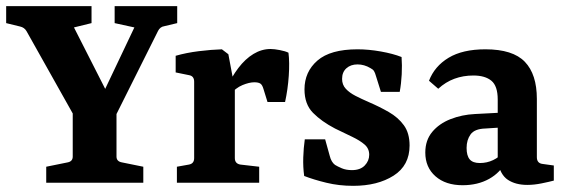

<svg xmlns="http://www.w3.org/2000/svg" viewBox="-29 -593 1831 623"><path d="M226 -191 57 -492Q50 -504 36 -507L-9 -518V-573H268V-518L211 -504L332 -266H294L407 -504L343 -518V-573H546V-518L504 -508Q497 -507 492 -503Q487 -499 484 -493L333 -191ZM121 0V-52L190 -66Q207 -69 207 -85V-241H349V-85Q349 -69 367 -66L436 -52V0Z M704 -303Q722 -343 744.5 -372.5Q767 -402 793.5 -418Q820 -434 849 -434Q861 -434 879 -430.5Q897 -427 907 -422Q911 -391 908 -347Q905 -303 896 -262H839L826 -304Q822 -318 815.5 -322Q809 -326 796 -326Q780 -326 758 -317Q736 -308 716 -285ZM733 -305V-80Q733 -62 751 -59L812 -52V0H545V-52L584 -59Q601 -62 601 -80V-328Q601 -346 585 -349L541 -358V-412Q576 -422 616.5 -427Q657 -432 691 -433L712 -417Z M958 -22Q954 -51 955 -82Q956 -113 960 -141H1026L1041 -87Q1046 -67 1058 -58Q1066 -53 1080 -47Q1094 -41 1113 -41Q1140 -41 1154.5 -56Q1169 -71 1169 -91Q1169 -111 1154 -124Q1139 -137 1114 -149Q1089 -161 1058 -176Q1014 -199 986.5 -227Q959 -255 959 -303Q959 -360 1001 -396.5Q1043 -433 1131 -433Q1167 -433 1206.5 -426Q1246 -419 1274 -408Q1276 -382 1274.5 -352Q1273 -322 1268 -295H1207L1191 -346Q1188 -357 1184.5 -362.5Q1181 -368 1173 -372Q1163 -378 1152.5 -381Q1142 -384 1131 -384Q1109 -384 1095 -371.5Q1081 -359 1081 -337Q1081 -318 1093 -305Q1105 -292 1124.5 -282Q1144 -272 1167 -262Q1202 -247 1232.5 -229.5Q1263 -212 1281.5 -186.5Q1300 -161 1300 -121Q1300 -56 1248 -23Q1196 10 1117 10Q1071 10 1030 0Q989 -10 958 -22Z M1472 8Q1417 8 1384 -21Q1351 -50 1351 -98Q1351 -138 1373.5 -165Q1396 -192 1433 -206.5Q1470 -221 1512 -223L1607 -228V-180L1546 -176Q1511 -175 1498 -157Q1485 -139 1485 -113Q1485 -88 1495 -76Q1505 -64 1528 -64Q1551 -64 1571 -73.5Q1591 -83 1604 -99L1614 -71Q1595 -33 1558 -12.5Q1521 8 1472 8ZM1363 -331Q1381 -378 1426.5 -405.5Q1472 -433 1546 -433Q1635 -433 1674 -392.5Q1713 -352 1713 -272V-83Q1713 -63 1732 -61L1768 -56V-7Q1753 -3 1728.5 2Q1704 7 1682 7Q1644 7 1619 -9.5Q1594 -26 1586 -69V-270Q1586 -314 1565.5 -331Q1545 -348 1507 -348Q1474 -348 1445.5 -337.5Q1417 -327 1393 -305Z"/></svg>

Font: Yrsa
Style: Regular
Weight: 400
Designer: Anna Giedrys (Yrsa+Rasa design), David Brezina (Yrsa art-direction, Rasa art-direction, design)
Foundry: Rosetta Type Foundry
Version: Version 2.004